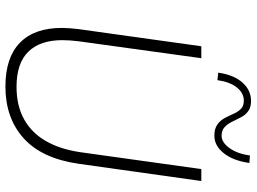

<svg xmlns="http://www.w3.org/2000/svg" viewBox="-136 -780 924 691"><g transform="rotate(90 325.5 -434.0)"><path d="M291 8Q187 8 133.5 -44Q80 -96 80 -195Q80 -206 81 -221.5Q82 -237 84 -253L146 -697H189L128 -255Q126 -239 125 -224.5Q124 -210 124 -197Q124 -117 165.5 -74.5Q207 -32 292 -32Q360 -32 408.5 -59Q457 -86 486.5 -136.5Q516 -187 527 -260L588 -697H631L569 -256Q550 -123 477 -57.5Q404 8 291 8ZM468 -744Q443 -744 428 -754.5Q413 -765 404.5 -781Q396 -797 389 -813Q382 -829 371.5 -839.5Q361 -850 342 -850Q314 -850 294 -824.5Q274 -799 268 -755L241 -758Q249 -814 276.5 -845Q304 -876 343 -876Q366 -876 380 -865.5Q394 -855 402 -839Q410 -823 418 -807Q426 -791 437.5 -780.5Q449 -770 468 -770Q492 -770 512.5 -798.5Q533 -827 539 -872L566 -870Q558 -812 531 -778Q504 -744 468 -744Z"/></g></svg>

Font: Hanken Grotesk ExtraLight
Style: Italic
Weight: 250
Italic angle: -8°
Designer: Alfredo Marco Pradil
Foundry: Hanken Design Co.
Version: Version 3.013